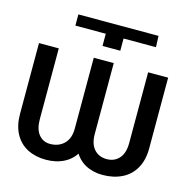

<svg xmlns="http://www.w3.org/2000/svg" viewBox="-104 -794 897 906"><g transform="rotate(15 345.0 -341.0)"><path d="M168.9 -637.7V-692.4H560.5L562.5 -637.7H404.3V-578.1H317.4V-637.7ZM369.1 -513.7V-168Q369.1 -110.4 347.2 -70.3Q325.2 -30.3 286.6 -10.3Q248 9.8 197.3 9.8Q146.5 9.8 107.4 -10.3Q68.4 -30.3 46.4 -70.3Q24.4 -110.4 24.4 -168V-513.7H121.1V-168Q121.1 -119.1 142.1 -93.3Q163.1 -67.4 197.3 -67.4Q239.3 -67.4 265.6 -93.3Q292 -119.1 292 -168V-513.7ZM655.3 -513.7V-168Q655.3 -110.4 632.3 -70.3Q609.4 -30.3 568.4 -10.3Q527.3 9.8 474.6 9.8Q426.8 9.8 390.1 -10.3Q353.5 -30.3 332.5 -70.3Q311.5 -110.4 311.5 -168V-513.7H389.6V-168Q389.6 -119.1 412.6 -93.3Q435.5 -67.4 474.6 -67.4Q511.7 -67.4 534.7 -93.3Q557.6 -119.1 557.6 -168V-513.7Z"/></g></svg>

Font: Pretendard GOV Variable
Style: Regular
Weight: 400
Designer: Base glyphs from Inter by Rasmus Andersson; Hangul glyphs from Noto Sans CJK(Source Han Sans) by Jang Soo-young and Kang
Foundry: Kil Hyung-jin
Version: Version 1.307;Glyphs 3.2 (3192)